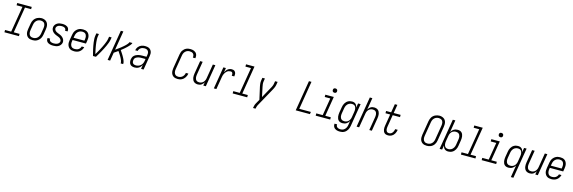

<svg xmlns="http://www.w3.org/2000/svg" viewBox="81 -2501 13337 4469"><g transform="rotate(15 6750.0 -266.5)"><path d="M24 0V-55H172L276 -680H135V-735H485V-680H337L234 -55H374V0Z M701 8Q672 8 645 2Q618 -4 596 -19Q574 -34 559.5 -57Q545 -80 538.5 -106Q532 -132 532.5 -160.5Q533 -189 538 -218L560 -348Q564 -373 572 -398Q580 -423 594.5 -445.5Q609 -468 629.5 -486.5Q650 -505 674 -517Q698 -529 723.5 -535Q749 -541 775 -541Q803 -541 830 -533.5Q857 -526 879 -511Q901 -496 915.5 -473.5Q930 -451 936.5 -424.5Q943 -398 942.5 -369.5Q942 -341 937 -312L916 -182Q911 -157 903 -132Q895 -107 880.5 -84.5Q866 -62 845.5 -43.5Q825 -25 801 -13Q777 -1 751.5 3.5Q726 8 701 8ZM702 -47Q721 -47 739.5 -51Q758 -55 775.5 -64.5Q793 -74 807 -88Q821 -102 831 -119Q841 -136 847 -154.5Q853 -173 856 -191L877 -321Q880 -341 881 -361Q882 -381 878.5 -399.5Q875 -418 866.5 -434.5Q858 -451 843 -462Q828 -473 809.5 -478Q791 -483 771 -483Q752 -483 733.5 -478.5Q715 -474 698 -464.5Q681 -455 667 -441Q653 -427 643.5 -410Q634 -393 628.5 -375Q623 -357 620 -339L598 -209Q595 -189 594 -169.5Q593 -150 596.5 -131.5Q600 -113 608.5 -96.5Q617 -80 631 -68.5Q645 -57 664 -52Q683 -47 702 -47Z M1201 8Q1179 8 1157.5 6Q1136 4 1116 -2Q1096 -8 1078 -18.5Q1060 -29 1047.5 -45Q1035 -61 1030 -82Q1025 -103 1028 -124Q1029 -126 1029.5 -128Q1030 -130 1030 -132H1091Q1090 -131 1090 -130Q1090 -129 1090 -127Q1087 -114 1091 -101Q1095 -88 1103.5 -78.5Q1112 -69 1123.5 -63Q1135 -57 1147.5 -53.5Q1160 -50 1173.5 -48.5Q1187 -47 1201 -47Q1221 -47 1242 -50Q1263 -53 1282.5 -62Q1302 -71 1317.5 -87.5Q1333 -104 1337 -125Q1340 -143 1333.5 -160Q1327 -177 1315.5 -189.5Q1304 -202 1288.5 -210.5Q1273 -219 1257 -225.5Q1241 -232 1224.5 -238Q1208 -244 1192 -251.5Q1176 -259 1161.5 -268Q1147 -277 1134.5 -288.5Q1122 -300 1111.5 -314Q1101 -328 1094.5 -344Q1088 -360 1086 -378Q1084 -396 1087 -415Q1092 -444 1111 -470Q1130 -496 1157.5 -511.5Q1185 -527 1215 -532.5Q1245 -538 1274 -538Q1296 -538 1316.5 -536Q1337 -534 1356.5 -527.5Q1376 -521 1393 -510.5Q1410 -500 1421.5 -484.5Q1433 -469 1437.5 -448.5Q1442 -428 1439 -407Q1439 -405 1438.5 -403Q1438 -401 1437 -399H1377Q1377 -401 1377.5 -402Q1378 -403 1378 -404Q1380 -417 1376.5 -429.5Q1373 -442 1365.5 -451.5Q1358 -461 1347.5 -467Q1337 -473 1325 -476.5Q1313 -480 1300 -481.5Q1287 -483 1274 -483Q1255 -483 1235 -480Q1215 -477 1196.5 -468Q1178 -459 1164 -442.5Q1150 -426 1147 -406Q1144 -387 1150 -370.5Q1156 -354 1167.5 -341.5Q1179 -329 1194.5 -320.5Q1210 -312 1226 -305Q1242 -298 1258.5 -292Q1275 -286 1291 -279Q1307 -272 1321.5 -262.5Q1336 -253 1348.5 -241.5Q1361 -230 1371.5 -216Q1382 -202 1388.5 -186Q1395 -170 1397.5 -152Q1400 -134 1397 -116Q1391 -85 1370.5 -58.5Q1350 -32 1321.5 -17Q1293 -2 1262 3Q1231 8 1201 8Z M1704 8Q1675 8 1647.5 2Q1620 -4 1598 -19Q1576 -34 1561 -56.5Q1546 -79 1539 -105Q1532 -131 1532.5 -160Q1533 -189 1538 -218L1560 -348Q1564 -373 1572 -398Q1580 -423 1594.5 -445.5Q1609 -468 1629.5 -486.5Q1650 -505 1674 -517Q1698 -529 1723.5 -533.5Q1749 -538 1775 -538Q1803 -538 1830 -532Q1857 -526 1879 -511Q1901 -496 1915.5 -473Q1930 -450 1936.5 -424Q1943 -398 1942.5 -369.5Q1942 -341 1937 -312L1925 -237H1603L1598 -209Q1595 -189 1594 -169Q1593 -149 1597 -131Q1601 -113 1609.5 -96.5Q1618 -80 1632.5 -68.5Q1647 -57 1665.5 -52Q1684 -47 1704 -47Q1726 -47 1749 -52Q1772 -57 1792.5 -70Q1813 -83 1827 -103Q1841 -123 1847 -146H1908Q1900 -113 1881 -82.5Q1862 -52 1833.5 -30.5Q1805 -9 1771 -0.5Q1737 8 1704 8ZM1872 -293 1877 -321Q1880 -341 1881 -360.5Q1882 -380 1878.5 -398.5Q1875 -417 1866.5 -433.5Q1858 -450 1844 -461.5Q1830 -473 1811.5 -478Q1793 -483 1773 -483Q1755 -483 1736 -479Q1717 -475 1700 -465.5Q1683 -456 1668.5 -442Q1654 -428 1644 -411Q1634 -394 1628.5 -375.5Q1623 -357 1620 -339L1612 -293Z M2158 0Q2148 -38 2138 -76.5Q2128 -115 2119.5 -154Q2111 -193 2103.5 -232.5Q2096 -272 2091 -312.5Q2086 -353 2084 -394.5Q2082 -436 2089 -477L2098 -530H2159L2150 -477Q2144 -441 2145 -404.5Q2146 -368 2149.5 -332.5Q2153 -297 2158.5 -262Q2164 -227 2170.5 -192.5Q2177 -158 2184.5 -124Q2192 -90 2200 -56Q2220 -90 2239.5 -124Q2259 -158 2277.5 -192.5Q2296 -227 2313.5 -262Q2331 -297 2346.5 -332.5Q2362 -368 2375.5 -404Q2389 -440 2395 -477L2404 -530H2465L2456 -477Q2449 -435 2433.5 -394Q2418 -353 2400 -313Q2382 -273 2361.5 -233Q2341 -193 2319.5 -154Q2298 -115 2275 -76.5Q2252 -38 2229 0Z M2510 0 2632 -735H2693L2617 -275Q2630 -284 2643 -293.5Q2656 -303 2669 -312Q2682 -321 2694.5 -330.5Q2707 -340 2720 -349.5Q2733 -359 2745 -369Q2757 -379 2769.5 -389.5Q2782 -400 2794 -410Q2806 -420 2817.5 -431Q2829 -442 2840.5 -453.5Q2852 -465 2862 -477Q2872 -489 2881.5 -502Q2891 -515 2893 -530H2965Q2963 -515 2954 -501.5Q2945 -488 2935 -475Q2925 -462 2914 -450.5Q2903 -439 2892 -427.5Q2881 -416 2869 -405Q2857 -394 2845 -383Q2833 -372 2821 -361.5Q2809 -351 2796.5 -341Q2784 -331 2771 -321Q2758 -311 2746 -301Q2755 -287 2764.5 -273.5Q2774 -260 2783 -246Q2792 -232 2801 -218Q2810 -204 2818.5 -189.5Q2827 -175 2835 -160.5Q2843 -146 2850.5 -131Q2858 -116 2864.5 -100.5Q2871 -85 2876.5 -68.5Q2882 -52 2885 -35Q2888 -18 2885 0H2824Q2827 -19 2822.5 -38Q2818 -57 2811.5 -74.5Q2805 -92 2796.5 -109Q2788 -126 2779.5 -142Q2771 -158 2761 -174Q2751 -190 2741 -205.5Q2731 -221 2721 -236Q2711 -251 2700 -266Q2676 -249 2652.5 -232Q2629 -215 2604 -199L2571 0Z M3161 8Q3140 8 3119 4Q3098 0 3080.5 -10Q3063 -20 3050.5 -36.5Q3038 -53 3032 -72.5Q3026 -92 3025 -113.5Q3024 -135 3028 -157Q3032 -181 3043 -205Q3054 -229 3073.5 -246.5Q3093 -264 3116.5 -275.5Q3140 -287 3164.5 -293.5Q3189 -300 3213.5 -302.5Q3238 -305 3262 -305H3366L3374 -353Q3377 -370 3377 -387Q3377 -404 3372.5 -419.5Q3368 -435 3358.5 -447.5Q3349 -460 3335 -468Q3321 -476 3304.5 -479.5Q3288 -483 3271 -483Q3249 -483 3226.5 -478Q3204 -473 3184 -459.5Q3164 -446 3150.5 -426Q3137 -406 3132 -383H3072Q3076 -406 3085 -427Q3094 -448 3108.5 -466.5Q3123 -485 3142.5 -499.5Q3162 -514 3183.5 -522.5Q3205 -531 3227 -534.5Q3249 -538 3271 -538Q3297 -538 3322.5 -533.5Q3348 -529 3369.5 -517.5Q3391 -506 3406.5 -487Q3422 -468 3430 -445Q3438 -422 3438.5 -396Q3439 -370 3434 -344L3377 0H3316L3332 -96Q3319 -73 3301 -52.5Q3283 -32 3260 -18Q3237 -4 3211.5 2Q3186 8 3161 8ZM3177 -47Q3207 -47 3237.5 -57Q3268 -67 3292.5 -88.5Q3317 -110 3330.5 -139Q3344 -168 3349 -198L3357 -249H3262Q3245 -249 3227.5 -248Q3210 -247 3192.5 -243Q3175 -239 3158 -232.5Q3141 -226 3125.5 -215Q3110 -204 3101 -187.5Q3092 -171 3089 -154Q3086 -133 3089 -112Q3092 -91 3104 -75.5Q3116 -60 3136 -53.5Q3156 -47 3177 -47Z M4199 8Q4171 8 4144.5 2Q4118 -4 4096 -18.5Q4074 -33 4059.5 -55Q4045 -77 4038.5 -102.5Q4032 -128 4032.5 -156.5Q4033 -185 4037 -213L4094 -558Q4099 -582 4106.5 -606.5Q4114 -631 4128.5 -653Q4143 -675 4163 -693Q4183 -711 4206.5 -722.5Q4230 -734 4255 -738.5Q4280 -743 4304 -743Q4329 -743 4353 -739.5Q4377 -736 4398 -726.5Q4419 -717 4436 -702Q4453 -687 4463 -666Q4473 -645 4475.5 -621Q4478 -597 4474 -573Q4474 -571 4473.5 -569.5Q4473 -568 4473 -566H4412Q4413 -567 4413 -568.5Q4413 -570 4413 -571Q4417 -595 4411.5 -618.5Q4406 -642 4390.5 -658.5Q4375 -675 4352 -681.5Q4329 -688 4304 -688Q4286 -688 4268 -684.5Q4250 -681 4233 -671.5Q4216 -662 4202 -648.5Q4188 -635 4178 -618.5Q4168 -602 4162.5 -584.5Q4157 -567 4154 -549L4097 -204Q4094 -185 4093 -165.5Q4092 -146 4096 -128.5Q4100 -111 4108.5 -95Q4117 -79 4130.5 -68Q4144 -57 4162 -52Q4180 -47 4199 -47Q4225 -47 4251.5 -56Q4278 -65 4298.5 -84Q4319 -103 4331.5 -127.5Q4344 -152 4348 -179H4409Q4405 -154 4396 -130Q4387 -106 4373 -84Q4359 -62 4339.5 -44Q4320 -26 4297 -14Q4274 -2 4249 3Q4224 8 4199 8Z M4685 8Q4658 8 4633 0.5Q4608 -7 4589 -23.5Q4570 -40 4559 -63Q4548 -86 4543.5 -111.5Q4539 -137 4540.5 -164Q4542 -191 4546 -218L4598 -530H4659L4606 -209Q4603 -190 4602 -170.5Q4601 -151 4603.5 -133Q4606 -115 4613.5 -98.5Q4621 -82 4634 -70Q4647 -58 4665 -52.5Q4683 -47 4702 -47Q4720 -47 4737.5 -51Q4755 -55 4771.5 -64Q4788 -73 4801 -87Q4814 -101 4823.5 -117Q4833 -133 4838.5 -150Q4844 -167 4847 -185L4904 -530H4965L4877 0H4816L4830 -82Q4819 -62 4803.5 -44.5Q4788 -27 4769 -14.5Q4750 -2 4728 3Q4706 8 4685 8Z M5070 0 5158 -530H5219L5201 -421Q5212 -444 5227.5 -466Q5243 -488 5263.5 -504.5Q5284 -521 5309 -529.5Q5334 -538 5359 -538Q5377 -538 5394.5 -534Q5412 -530 5425.5 -520Q5439 -510 5447.5 -495.5Q5456 -481 5459 -464Q5462 -447 5461 -428.5Q5460 -410 5457 -392H5396Q5398 -403 5398.5 -413.5Q5399 -424 5398 -434Q5397 -444 5393.5 -453.5Q5390 -463 5383.5 -470Q5377 -477 5367.5 -480Q5358 -483 5347 -483Q5325 -483 5303 -476.5Q5281 -470 5262.5 -456Q5244 -442 5230 -423Q5216 -404 5206 -383.5Q5196 -363 5190 -341.5Q5184 -320 5181 -299L5131 0Z M5524 0V-55H5679L5783 -680H5649V-735H5853L5741 -55H5874V0Z M6069 205 6070 198Q6075 171 6081.5 144Q6088 117 6102 92L6163 -17L6144 -102L6096 -315Q6093 -332 6090 -349.5Q6087 -367 6085 -384.5Q6083 -402 6083 -420Q6083 -438 6086 -457L6098 -530H6159L6147 -457Q6142 -423 6145.5 -390.5Q6149 -358 6156 -327L6205 -94L6342 -342Q6350 -356 6357.5 -369.5Q6365 -383 6371.5 -397.5Q6378 -412 6383.5 -427Q6389 -442 6392 -457L6404 -530H6465L6453 -457Q6450 -438 6444 -420Q6438 -402 6430 -384.5Q6422 -367 6413.5 -349.5Q6405 -332 6395 -315L6155 119Q6145 138 6140 158Q6135 178 6131 198L6130 205Z M7043 0 7165 -735H7226L7114 -55H7394L7385 0Z M7524 0V-55H7679L7749 -475H7615V-530H7819L7741 -55H7874V0ZM7806 -628Q7794 -628 7782.5 -632.5Q7771 -637 7764 -646Q7757 -655 7755 -667.5Q7753 -680 7755 -693Q7756 -701 7760.5 -709.5Q7765 -718 7772.5 -723Q7780 -728 7789 -730Q7798 -732 7806 -732Q7819 -732 7830.5 -727.5Q7842 -723 7849 -714Q7856 -705 7858 -692.5Q7860 -680 7858 -667Q7856 -659 7851.5 -650.5Q7847 -642 7839.5 -637Q7832 -632 7823.5 -630Q7815 -628 7806 -628Z M8165 213Q8143 213 8121 210.5Q8099 208 8078.5 200.5Q8058 193 8041.5 180.5Q8025 168 8013.5 150Q8002 132 7998 110.5Q7994 89 7997 66H8058Q8056 80 8058.5 94Q8061 108 8068.5 119Q8076 130 8087 137.5Q8098 145 8110.5 149.5Q8123 154 8137 156Q8151 158 8165 158Q8183 158 8201.5 154Q8220 150 8237 140Q8254 130 8267.5 115.5Q8281 101 8290.5 84Q8300 67 8305.5 49.5Q8311 32 8314 14L8330 -87Q8318 -65 8300.5 -46.5Q8283 -28 8262 -15.5Q8241 -3 8217 2.5Q8193 8 8170 8Q8144 8 8119 0.5Q8094 -7 8076 -24Q8058 -41 8048 -64.5Q8038 -88 8034.5 -113Q8031 -138 8032.5 -164.5Q8034 -191 8038 -218L8060 -348Q8064 -372 8071 -395.5Q8078 -419 8091 -441.5Q8104 -464 8122 -483Q8140 -502 8162.5 -514.5Q8185 -527 8209.5 -532.5Q8234 -538 8258 -538Q8283 -538 8306 -531Q8329 -524 8346 -508Q8363 -492 8372.5 -470.5Q8382 -449 8386 -426L8404 -530H8465L8374 23Q8369 47 8361.5 71.5Q8354 96 8340 118.5Q8326 141 8306.5 160Q8287 179 8263.5 191Q8240 203 8215 208Q8190 213 8165 213ZM8201 -47Q8219 -47 8237 -51Q8255 -55 8271 -64Q8287 -73 8300.5 -86.5Q8314 -100 8323.5 -116.5Q8333 -133 8338.5 -150Q8344 -167 8347 -185L8368 -315Q8371 -334 8372.5 -354Q8374 -374 8371 -392.5Q8368 -411 8361 -428.5Q8354 -446 8341 -458.5Q8328 -471 8310 -477Q8292 -483 8272 -483Q8254 -483 8235 -479Q8216 -475 8199 -465.5Q8182 -456 8168 -441.5Q8154 -427 8144 -410Q8134 -393 8128.5 -375Q8123 -357 8120 -339L8098 -209Q8095 -189 8094 -169.5Q8093 -150 8096.5 -131.5Q8100 -113 8108.5 -96.5Q8117 -80 8131 -68.5Q8145 -57 8163.5 -52Q8182 -47 8201 -47Z M8510 0 8632 -735H8693L8646 -448Q8657 -468 8672 -485.5Q8687 -503 8706 -515.5Q8725 -528 8747 -533Q8769 -538 8790 -538Q8817 -538 8842 -530.5Q8867 -523 8886 -506.5Q8905 -490 8916 -467Q8927 -444 8931.5 -418.5Q8936 -393 8934.5 -366Q8933 -339 8929 -312L8877 0H8816L8869 -321Q8872 -340 8873 -359.5Q8874 -379 8871.5 -397Q8869 -415 8861.5 -431.5Q8854 -448 8841 -460Q8828 -472 8810 -477.5Q8792 -483 8773 -483Q8755 -483 8737.5 -479Q8720 -475 8703.5 -466Q8687 -457 8674 -443Q8661 -429 8651.5 -413Q8642 -397 8637 -380Q8632 -363 8629 -345L8571 0Z M9268 8Q9243 8 9220.5 1.5Q9198 -5 9181.5 -20Q9165 -35 9155.5 -56Q9146 -77 9142.5 -100.5Q9139 -124 9140.5 -148.5Q9142 -173 9146 -197L9192 -475H9079V-530H9201L9235 -735H9296L9262 -530H9429V-475H9253L9205 -188Q9203 -172 9201.5 -156Q9200 -140 9201.5 -124.5Q9203 -109 9208 -94.5Q9213 -80 9222.5 -69Q9232 -58 9246.5 -52.5Q9261 -47 9277 -47Q9291 -47 9306 -51Q9321 -55 9334 -64.5Q9347 -74 9356.5 -86.5Q9366 -99 9373 -112.5Q9380 -126 9384.5 -140.5Q9389 -155 9392 -170Q9392 -171 9392 -173Q9392 -175 9393 -176H9453Q9453 -174 9452.5 -171.5Q9452 -169 9452 -167Q9448 -145 9440.5 -123Q9433 -101 9421.5 -80.5Q9410 -60 9393 -42.5Q9376 -25 9355.5 -13.5Q9335 -2 9312.5 3Q9290 8 9268 8Z M10201 8Q10173 8 10146 2Q10119 -4 10097 -18.5Q10075 -33 10060 -55Q10045 -77 10038.5 -102.5Q10032 -128 10032.5 -156.5Q10033 -185 10037 -213L10094 -558Q10099 -583 10107 -607.5Q10115 -632 10129.5 -654Q10144 -676 10164.5 -694Q10185 -712 10209 -723Q10233 -734 10258 -740Q10283 -746 10309 -746Q10337 -746 10363.5 -738.5Q10390 -731 10412 -717Q10434 -703 10449 -681Q10464 -659 10470.5 -633Q10477 -607 10476.5 -578.5Q10476 -550 10472 -522L10415 -177Q10411 -152 10402.5 -127.5Q10394 -103 10379.5 -81Q10365 -59 10344.5 -41Q10324 -23 10300 -12Q10276 -1 10250.5 3.5Q10225 8 10201 8ZM10202 -47Q10220 -47 10238.5 -50.5Q10257 -54 10274 -63Q10291 -72 10305.5 -85.5Q10320 -99 10330 -115.5Q10340 -132 10346 -150Q10352 -168 10355 -186L10412 -531Q10415 -551 10415.5 -570.5Q10416 -590 10412.5 -608Q10409 -626 10400 -642Q10391 -658 10376 -668.5Q10361 -679 10343 -683.5Q10325 -688 10305 -688Q10287 -688 10268.5 -684Q10250 -680 10233.5 -671Q10217 -662 10202.5 -648.5Q10188 -635 10178.5 -618.5Q10169 -602 10163 -584.5Q10157 -567 10154 -549L10097 -204Q10094 -184 10093.5 -165Q10093 -146 10096.5 -128Q10100 -110 10109 -94Q10118 -78 10132 -67Q10146 -56 10164.5 -51.5Q10183 -47 10202 -47Z M10717 8Q10692 8 10669 1Q10646 -6 10629 -22Q10612 -38 10602.5 -59.5Q10593 -81 10589 -104L10571 0H10510L10632 -735H10693L10645 -443Q10657 -465 10674.5 -483.5Q10692 -502 10713.5 -514.5Q10735 -527 10758.5 -532.5Q10782 -538 10805 -538Q10832 -538 10856.5 -530.5Q10881 -523 10899 -506Q10917 -489 10927 -465.5Q10937 -442 10940.5 -417Q10944 -392 10942.5 -365.5Q10941 -339 10937 -312L10916 -182Q10912 -158 10904.5 -134.5Q10897 -111 10884 -88.5Q10871 -66 10853 -47Q10835 -28 10812.5 -15.5Q10790 -3 10765.5 2.5Q10741 8 10717 8ZM10703 -47Q10721 -47 10740 -51Q10759 -55 10776 -64.5Q10793 -74 10807 -88.5Q10821 -103 10831 -120Q10841 -137 10847 -155Q10853 -173 10856 -191L10877 -321Q10880 -341 10881 -360.5Q10882 -380 10878.5 -398.5Q10875 -417 10866.5 -433.5Q10858 -450 10844 -461.5Q10830 -473 10811.5 -478Q10793 -483 10774 -483Q10756 -483 10738 -479Q10720 -475 10704 -466Q10688 -457 10674.5 -443.5Q10661 -430 10651.5 -413.5Q10642 -397 10637 -380Q10632 -363 10629 -345L10607 -215Q10604 -196 10602.5 -176Q10601 -156 10604 -137.5Q10607 -119 10614 -101.5Q10621 -84 10634 -71.5Q10647 -59 10665 -53Q10683 -47 10703 -47Z M11024 0V-55H11179L11283 -680H11149V-735H11353L11241 -55H11374V0Z M11524 0V-55H11679L11749 -475H11615V-530H11819L11741 -55H11874V0ZM11806 -628Q11794 -628 11782.5 -632.5Q11771 -637 11764 -646Q11757 -655 11755 -667.5Q11753 -680 11755 -693Q11756 -701 11760.5 -709.5Q11765 -718 11772.5 -723Q11780 -728 11789 -730Q11798 -732 11806 -732Q11819 -732 11830.5 -727.5Q11842 -723 11849 -714Q11856 -705 11858 -692.5Q11860 -680 11858 -667Q11856 -659 11851.5 -650.5Q11847 -642 11839.5 -637Q11832 -632 11823.5 -630Q11815 -628 11806 -628Z M12282 205 12330 -87Q12318 -65 12300.5 -46.5Q12283 -28 12262 -15.5Q12241 -3 12217 2.5Q12193 8 12170 8Q12144 8 12119 0.5Q12094 -7 12076 -24Q12058 -41 12048 -64.5Q12038 -88 12034.5 -113Q12031 -138 12032.5 -164.5Q12034 -191 12038 -218L12060 -348Q12064 -372 12071 -395.5Q12078 -419 12091 -441.5Q12104 -464 12122 -483Q12140 -502 12162.5 -514.5Q12185 -527 12209.5 -532.5Q12234 -538 12258 -538Q12283 -538 12306 -531Q12329 -524 12346 -508Q12363 -492 12372.5 -470.5Q12382 -449 12386 -426L12404 -530H12465L12343 205ZM12201 -47Q12219 -47 12237 -51Q12255 -55 12271 -64Q12287 -73 12300.5 -86.5Q12314 -100 12323.5 -116.5Q12333 -133 12338.5 -150Q12344 -167 12347 -185L12368 -315Q12371 -334 12372.5 -354Q12374 -374 12371 -392.5Q12368 -411 12361 -428.5Q12354 -446 12341 -458.5Q12328 -471 12310 -477Q12292 -483 12272 -483Q12254 -483 12235 -479Q12216 -475 12199 -465.5Q12182 -456 12168 -441.5Q12154 -427 12144 -410Q12134 -393 12128.5 -375Q12123 -357 12120 -339L12098 -209Q12095 -189 12094 -169.5Q12093 -150 12096.5 -131.5Q12100 -113 12108.5 -96.5Q12117 -80 12131 -68.5Q12145 -57 12163.5 -52Q12182 -47 12201 -47Z M12685 8Q12658 8 12633 0.5Q12608 -7 12589 -23.5Q12570 -40 12559 -63Q12548 -86 12543.5 -111.5Q12539 -137 12540.5 -164Q12542 -191 12546 -218L12598 -530H12659L12606 -209Q12603 -190 12602 -170.5Q12601 -151 12603.5 -133Q12606 -115 12613.5 -98.5Q12621 -82 12634 -70Q12647 -58 12665 -52.5Q12683 -47 12702 -47Q12720 -47 12737.5 -51Q12755 -55 12771.5 -64Q12788 -73 12801 -87Q12814 -101 12823.5 -117Q12833 -133 12838.5 -150Q12844 -167 12847 -185L12904 -530H12965L12877 0H12816L12830 -82Q12819 -62 12803.5 -44.5Q12788 -27 12769 -14.5Q12750 -2 12728 3Q12706 8 12685 8Z M13204 8Q13175 8 13147.5 2Q13120 -4 13098 -19Q13076 -34 13061 -56.5Q13046 -79 13039 -105Q13032 -131 13032.5 -160Q13033 -189 13038 -218L13060 -348Q13064 -373 13072 -398Q13080 -423 13094.5 -445.5Q13109 -468 13129.5 -486.5Q13150 -505 13174 -517Q13198 -529 13223.5 -533.5Q13249 -538 13275 -538Q13303 -538 13330 -532Q13357 -526 13379 -511Q13401 -496 13415.5 -473Q13430 -450 13436.5 -424Q13443 -398 13442.5 -369.5Q13442 -341 13437 -312L13425 -237H13103L13098 -209Q13095 -189 13094 -169Q13093 -149 13097 -131Q13101 -113 13109.5 -96.5Q13118 -80 13132.5 -68.5Q13147 -57 13165.5 -52Q13184 -47 13204 -47Q13226 -47 13249 -52Q13272 -57 13292.5 -70Q13313 -83 13327 -103Q13341 -123 13347 -146H13408Q13400 -113 13381 -82.5Q13362 -52 13333.5 -30.5Q13305 -9 13271 -0.5Q13237 8 13204 8ZM13372 -293 13377 -321Q13380 -341 13381 -360.5Q13382 -380 13378.5 -398.5Q13375 -417 13366.5 -433.5Q13358 -450 13344 -461.5Q13330 -473 13311.5 -478Q13293 -483 13273 -483Q13255 -483 13236 -479Q13217 -475 13200 -465.5Q13183 -456 13168.5 -442Q13154 -428 13144 -411Q13134 -394 13128.5 -375.5Q13123 -357 13120 -339L13112 -293Z"/></g></svg>

Font: Iosevka Curly Light Oblique
Style: Regular
Weight: 300
Italic angle: -9°
Monospace: yes
Designer: Belleve Invis
Foundry: Belleve Invis
Version: Version 11.1.0; ttfautohint (v1.8.3)